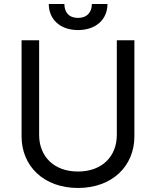

<svg xmlns="http://www.w3.org/2000/svg" viewBox="-20 -929 781 962"><path d="M565.3 -727.3V-252.8C565.3 -146.3 492.2 -69.6 370.7 -69.6C249.3 -69.6 176.1 -146.3 176.1 -252.8V-727.3H88.1V-245.7C88.1 -96.6 199.6 12.8 370.7 12.8C541.9 12.8 653.4 -96.6 653.4 -245.7V-727.3ZM224.4 -909.1C224.4 -832.4 281.2 -778.4 370.7 -778.4C461.6 -778.4 518.5 -832.4 518.5 -909.1H440.3C440.3 -872.2 420.5 -839.5 370.7 -839.5C321 -839.5 302.6 -872.2 302.6 -909.1Z"/></svg>

Font: Margiela Sans
Style: Regular
Weight: 400
Designer: Stefan Endress, Andreas Faust
Version: Version 1.100;FEAKit 1.0